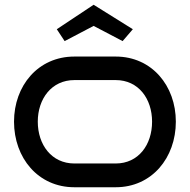

<svg xmlns="http://www.w3.org/2000/svg" viewBox="-20 -788 799 808"><path d="M720 -276C720 -427 619 -550 467 -550H293C140 -550 39 -427 39 -276C39 -124 140 0 293 0H467C619 0 720 -124 720 -276ZM620 -276C620 -179 563 -100 467 -100H293C197 -100 139 -179 139 -276C139 -372 197 -451 293 -451H467C563 -451 620 -372 620 -276ZM539 -665 374 -768 219 -665 252 -615 374 -679 496 -615Z"/></svg>

Font: Bruno Ace SC
Style: Regular
Weight: 400
Designer: Astigmatic (AOETI)
Foundry: Astigmatic (AOETI)
Version: Version 1.000